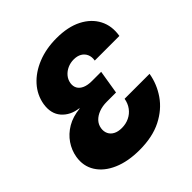

<svg xmlns="http://www.w3.org/2000/svg" viewBox="-199 -886 1044 1044"><g transform="rotate(-45 323.5 -364.0)"><path d="M283.2 11.2Q194.3 11.2 129.9 -16.8Q65.4 -44.9 34.4 -94.2Q3.4 -143.6 13.7 -206.1Q21 -249.5 46.4 -286.9Q71.8 -324.2 113.5 -348.9Q155.3 -373.5 211.9 -378.9V-381.3Q150.9 -388.7 115.7 -429Q80.6 -469.2 90.8 -534.7Q101.1 -594.7 142.3 -640.6Q183.6 -686.5 248.3 -712.6Q313 -738.8 393.6 -738.8Q481 -738.8 540.8 -708.3Q600.6 -677.7 627.9 -625Q655.3 -572.3 644 -505.4H454.6Q459 -530.8 450.4 -550Q441.9 -569.3 423.3 -580.1Q404.8 -590.8 377.9 -590.8Q352.5 -590.8 330.3 -580.8Q308.1 -570.8 293.2 -553.2Q278.3 -535.6 274.4 -512.7Q271 -489.7 280.5 -472.9Q290 -456.1 311.5 -446.8Q333 -437.5 364.7 -437.5H436L413.6 -300.8H342.3Q309.1 -300.8 282.5 -290.8Q255.9 -280.8 239.3 -263.2Q222.7 -245.6 218.8 -221.2Q215.3 -198.2 223.9 -180.2Q232.4 -162.1 251.7 -151.9Q271 -141.6 299.8 -141.6Q331.1 -141.6 356.9 -154.1Q382.8 -166.5 399.9 -189.5Q417 -212.4 422.4 -243.7H614.3Q603 -175.8 563 -117.7Q522.9 -59.6 453.1 -24.2Q383.3 11.2 283.2 11.2Z"/></g></svg>

Font: Inter 28pt Black
Style: Italic
Weight: 900
Italic angle: -9.3988°
Designer: Rasmus Andersson
Foundry: rsms
Version: Version 4.001;git-66647c0bb